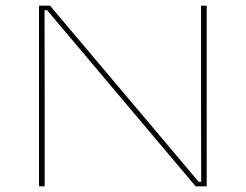

<svg xmlns="http://www.w3.org/2000/svg" viewBox="-20 -659 869 679"><path d="M157 -639 682.5 -16H691.5L691 -293V-639H711V0H672L146.5 -623H137.5L138 -304.5V0H118V-639Z"/></svg>

Font: Anek Latin Expanded Thin
Style: Regular
Weight: 250
Width: 7
Designer: Yesha Goshar
Foundry: Ek Type
Version: Version 1.003